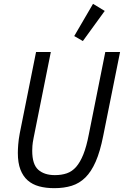

<svg xmlns="http://www.w3.org/2000/svg" viewBox="-20 -969 646 1001"><path d="M245 -698 155 -249Q150 -224 149 -208.5Q148 -193 148 -183Q148 -112 179.5 -84Q211 -56 266 -56Q301 -56 328.5 -65.5Q356 -75 377 -99Q398 -123 414.5 -164Q431 -205 443 -268L529 -698H606L518 -260Q502 -179 479 -126.5Q456 -74 425 -43.5Q394 -13 354 -0.5Q314 12 263 12Q219 12 184 2.5Q149 -7 124.5 -28.5Q100 -50 86.5 -85Q73 -120 73 -172Q73 -189 75 -215.5Q77 -242 83 -274L168 -698ZM412 -755 367 -781 465 -949 526 -912Z"/></svg>

Font: IBM Plex Sans Cond
Style: Italic
Weight: 400
Width: 3
Italic angle: -11°
Designer: Mike Abbink, Paul van der Laan, Pieter van Rosmalen
Foundry: Bold Monday
Version: Version 1.3